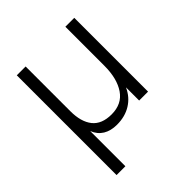

<svg xmlns="http://www.w3.org/2000/svg" viewBox="-185 -613 907 907"><g transform="rotate(-45 268.0 -160.0)"><path d="M72.5 -493H131.5V-194Q131.5 -123 162.5 -84.2Q193.5 -45.5 259 -45.5Q328 -45.5 362.5 -96.2Q397 -147 397 -232.5V-493H456.5V0H397V-88Q376.5 -42.5 336.5 -17.8Q296.5 7 242.5 7Q201.5 7 173.2 -10.2Q145 -27.5 131.5 -61.5V173.5H72.5Z"/></g></svg>

Font: HK Grotesk Light
Style: Regular
Weight: 300
Designer: Alfredo Marco Pradil
Foundry: Hanken Design Co.
Version: Version 3.001